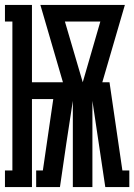

<svg xmlns="http://www.w3.org/2000/svg" viewBox="-21 -755 542 775"><path d="M-1 0V-67H29V-668H-1V-735H108V-423H233L142 -735H483L392 -423H421L473 -67H501V0H404L352 -348V0H273V-348L247 -178L221 0H125V-67H152L194 -355H108V0ZM313 -423 384 -668H241Z"/></svg>

Font: Iosevka Curly Slab Extrabold
Style: Regular
Weight: 800
Monospace: yes
Designer: Belleve Invis
Foundry: Belleve Invis
Version: Version 22.1.2; ttfautohint (v1.8.4)